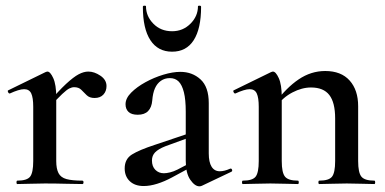

<svg xmlns="http://www.w3.org/2000/svg" viewBox="-20 -648 1357 676"><path d="M155 -271 148 -283Q186 -328 212.5 -352.5Q239 -377 257 -386.5Q275 -396 291 -396Q312 -396 333.5 -381.5Q355 -367 355 -345Q355 -327 344 -315Q333 -303 313 -303Q295 -303 285 -313Q275 -323 266 -332Q257 -341 241 -341Q233 -341 224 -336.5Q215 -332 199 -317Q183 -302 155 -271ZM41 0Q38 0 38 -6Q38 -12 41 -12Q75 -12 86 -26Q97 -40 97 -81V-272Q97 -304 90 -319Q83 -334 65 -334Q56 -334 43 -330Q30 -326 15 -319Q11 -318 8.5 -323.5Q6 -329 9 -330L140 -394Q145 -396 147 -396Q157 -396 167.5 -373Q178 -350 178 -306V-81Q178 -54 186 -38.5Q194 -23 214 -17.5Q234 -12 270 -12Q274 -12 274 -6Q274 0 270 0Q244 0 210.5 -1Q177 -2 138 -2Q111 -2 85.5 -1Q60 0 41 0Z M691 6Q687 8 682 8Q666 8 650 -15Q634 -38 634 -82V-255Q634 -297 627.5 -323Q621 -349 609 -361Q597 -373 578 -373Q560 -373 546.5 -363.5Q533 -354 525.5 -337Q518 -320 516 -294Q514 -270 501.5 -257Q489 -244 465 -244Q443 -244 432.5 -254Q422 -264 422 -281Q422 -302 442 -322Q462 -342 492 -358.5Q522 -375 555 -385Q588 -395 615 -395Q657 -395 686 -368.5Q715 -342 715 -285V-108Q715 -77 725 -61Q735 -45 754 -45Q770 -45 790 -54Q795 -56 797 -50.5Q799 -45 794 -43ZM486 7Q455 7 437 -10Q419 -27 419 -55Q419 -88 444.5 -104Q470 -120 525 -138L644 -178L647 -164L562 -133Q537 -123 526 -111.5Q515 -100 515 -83Q515 -62 527 -50Q539 -38 557 -38Q566 -38 578.5 -41Q591 -44 605 -51L670 -85L672 -70L585 -23Q559 -9 533.5 -1Q508 7 486 7ZM483 -624Q483 -628 488.5 -628Q494 -628 494 -626Q494 -591 520 -564.5Q546 -538 586 -538Q624 -538 650.5 -564.5Q677 -591 677 -626Q677 -628 682.5 -628Q688 -628 688 -624Q688 -547 662 -506.5Q636 -466 586 -466Q536 -466 509.5 -506.5Q483 -547 483 -624Z M1104 0Q1101 0 1101 -6Q1101 -12 1104 -12Q1138 -12 1149 -26Q1160 -40 1160 -81V-231Q1160 -287 1139.5 -313.5Q1119 -340 1075 -340Q1043 -340 1009.5 -322.5Q976 -305 954 -274L949 -286Q988 -339 1031.5 -368.5Q1075 -398 1125 -398Q1181 -398 1211 -364.5Q1241 -331 1241 -274V-81Q1241 -40 1252.5 -26Q1264 -12 1298 -12Q1301 -12 1301 -6Q1301 0 1298 0Q1279 0 1254 -1Q1229 -2 1201 -2Q1174 -2 1148.5 -1Q1123 0 1104 0ZM835 0Q832 0 832 -6Q832 -12 835 -12Q869 -12 880 -26Q891 -40 891 -81V-272Q891 -304 884 -319Q877 -334 859 -334Q850 -334 837 -330Q824 -326 809 -319Q805 -318 802.5 -323.5Q800 -329 803 -330L934 -394Q939 -396 941 -396Q951 -396 961.5 -373Q972 -350 972 -306V-81Q972 -40 983.5 -26Q995 -12 1029 -12Q1032 -12 1032 -6Q1032 0 1029 0Q1010 0 985 -1Q960 -2 932 -2Q905 -2 879.5 -1Q854 0 835 0Z"/></svg>

Font: Cormorant SemiBold
Style: Regular
Weight: 600
Designer: Christian Thalmann (Catharsis Fonts)
Foundry: Catharsis Fonts
Version: Version 4.000